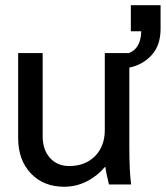

<svg xmlns="http://www.w3.org/2000/svg" viewBox="-20 -709 637 738"><path d="M522.9 -588.9H482.9V-689H597.2V-598.1Q597.2 -535.2 563.2 -497.6Q529.3 -460 477.1 -449.2V-145Q477.1 -53.2 483.9 0H398.9Q388.2 -42 384.8 -68.8Q355 -33.2 314.2 -12.2Q273.4 8.8 227.1 8.8Q147 8.8 98.4 -42.7Q49.8 -94.2 49.8 -178.2V-504.9H144V-185.1Q144 -133.3 172.1 -102.1Q200.2 -70.8 246.1 -70.8Q307.1 -70.8 345 -108.6Q382.8 -146.5 382.8 -209V-504.9H475.1Q521.5 -522.5 522.9 -588.9Z"/></svg>

Font: LT Superior Med
Style: Regular
Weight: 500
Designer: Daniel Lyons
Foundry: LyonsType
Version: Version 1.000